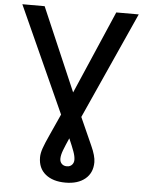

<svg xmlns="http://www.w3.org/2000/svg" viewBox="-61 -776 792 1041"><g transform="rotate(5 334.5 -255.5)"><path d="M17.8 -727.3H139.2L333.8 -274.9L529.1 -727.3H651.3L389.6 -146.3Q431.8 -50.8 456.7 3.7Q481.5 58.2 481.5 92Q481.5 149.9 441.9 182.9Q402.3 215.9 334.5 215.9Q266 215.9 225.9 183.2Q185.7 150.6 185.7 90.9Q185.7 68.9 195.5 40.8Q205.3 12.8 225.9 -32Q246.4 -76.7 279.1 -149.5ZM334.9 -25.2Q316.8 15.3 306.5 42.4Q296.2 69.6 296.2 88.8Q296.2 105.8 306.6 116.5Q317.1 127.1 334.5 127.1Q351.9 127.1 362.2 116.1Q372.5 105.1 372.5 88.8Q372.5 69.6 362.7 42.8Q353 16 334.9 -25.2Z"/></g></svg>

Font: Inter Zeller Medium
Style: Regular
Weight: 500
Designer: Rasmus Andersson; Joe Bland
Foundry: zeller
Version: Version 3.015;git-dec3a8cb1